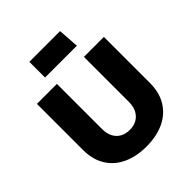

<svg xmlns="http://www.w3.org/2000/svg" viewBox="-244 -1065 1237 1237"><g transform="rotate(-45 375.0 -446.0)"><path d="M252 -680H70V-260Q70 -172 108.5 -110.5Q147 -49 216 -17.5Q285 14 375 14Q466 14 534.5 -17.5Q603 -49 641.5 -110.5Q680 -172 680 -260V-680H498V-269Q498 -227 482 -197.5Q466 -168 438.5 -153Q411 -138 375 -138Q339 -138 311 -153Q283 -168 267.5 -197.5Q252 -227 252 -269ZM227 -763H517L507 -906H227Z"/></g></svg>

Font: Catamaran Black
Style: Regular
Weight: 900
Designer: Pria Ravichandran
Version: Version 2.000